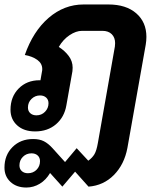

<svg xmlns="http://www.w3.org/2000/svg" viewBox="-41 -578 711 859"><path d="M614 -413Q614 -396 611 -378L529 84Q515 158 468.5 205Q422 252 355 257L295 190L238 257L183 196Q165 227 137 244Q109 261 77 261Q33 261 6 236Q-21 211 -21 172Q-21 116 15 80Q51 44 107 44Q136 44 155.5 54Q175 64 194 85L250 147L302 85L354 141Q372 128 381.5 112Q391 96 397 61L473 -370Q474 -375 474 -385Q474 -410 459 -425Q444 -440 417 -440H326Q299 -440 270 -420.5Q241 -401 222 -368Q249 -351 266.5 -327.5Q284 -304 284 -275Q284 -265 283 -259L256 -107Q247 -54 209.5 -22Q172 10 116 10Q66 10 36 -17Q6 -44 6 -87Q6 -145 42.5 -182Q79 -219 136 -219H140L147 -259Q148 -262 148 -269Q148 -294 126 -310Q104 -326 70 -332Q107 -438 176.5 -498Q246 -558 333 -558H444Q523 -558 568.5 -518.5Q614 -479 614 -413ZM176 -116Q176 -132 165.5 -141.5Q155 -151 138 -151Q116 -151 100 -135.5Q84 -120 84 -97Q84 -81 94.5 -71.5Q105 -62 122 -62Q145 -62 160.5 -78Q176 -94 176 -116ZM138 143Q138 127 127.5 117.5Q117 108 100 108Q77 108 61.5 123.5Q46 139 46 162Q46 178 56.5 187.5Q67 197 84 197Q107 197 122.5 181.5Q138 166 138 143Z"/></svg>

Font: Bai Jamjuree
Style: Bold Italic
Weight: 700
Italic angle: -10°
Designer: Katatrad Aksorn Co.,Ltd.
Foundry: Cadson Demak Co.,Ltd.
Version: Version 1.000; ttfautohint (v1.6)